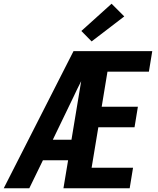

<svg xmlns="http://www.w3.org/2000/svg" viewBox="-29 -1009 849 1029"><path d="M-9 0 365 -735H787L769 -625H547L516 -437H710L692 -327H498L462 -110H684L666 0H311L336 -150H201L128 0ZM254 -260H354L406 -574Q395 -553 385 -532Q375 -511 365 -490ZM462 -787 407 -843 569 -989 637 -921Z"/></svg>

Font: Iosevka Aile Extrabold
Style: Italic
Weight: 800
Italic angle: -9°
Designer: Belleve Invis
Foundry: Belleve Invis
Version: Version 31.1.0; ttfautohint (v1.8.4)